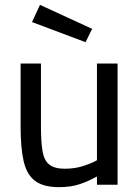

<svg xmlns="http://www.w3.org/2000/svg" viewBox="-20 -762 574 792"><path d="M223 10Q159 10 124.5 -16Q90 -42 77.5 -97.5Q65 -153 65 -239V-500H149V-240Q149 -176 155.5 -138Q162 -100 183.5 -83Q205 -66 247 -66Q289 -66 324 -77.5Q359 -89 380 -101V-500H465V0H380V-34Q348 -16 311 -3Q274 10 223 10ZM333 -588 112 -671 145 -742 360 -643Z"/></svg>

Font: Cairo Play Medium
Style: Regular
Weight: 500
Version: Version 3.119